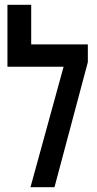

<svg xmlns="http://www.w3.org/2000/svg" viewBox="-20 -780 405 800"><path d="M110 -595V-760H11V-502H245L107 0H207L346 -521V-595Z"/></svg>

Font: Noto Sans Hebrew ExtraCondensed Medium
Style: Regular
Weight: 500
Width: 2
Designer: Monotype Design Team
Foundry: Monotype Imaging Inc.
Version: Version 2.004